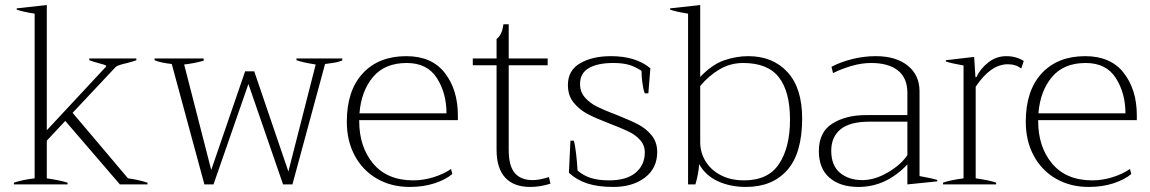

<svg xmlns="http://www.w3.org/2000/svg" viewBox="-20 -729 4548 759"><path d="M563 -7V0H454L238 -251L165 -173V-24Q219 -16 247 -7V0H35V-7Q72 -19 117 -24V-675Q67 -683 46 -691V-696L165 -709V-214L394 -460Q398 -462 400 -469Q396 -473 364 -481Q357 -483 348.5 -485.5Q340 -488 333 -491V-498H519V-491Q509 -487 499.5 -484.5Q490 -482 483 -480Q447 -472 438 -465L267 -283L486 -24Q525 -19 563 -7Z M659 -476Q614 -481 591 -491V-498H785V-489Q750 -479 708 -474L815 -57L949 -447H985L1120 -51L1228 -474Q1177 -482 1152 -491V-498H1333V-490Q1316 -483 1294 -480Q1272 -477 1265 -476L1136 0H1099L962 -397L824 0H788Z M1400 -254V-251Q1400 -148 1455.5 -82Q1511 -16 1614 -16Q1654 -16 1694 -28.5Q1734 -41 1763 -61L1768 -41Q1742 -19 1698 -4.5Q1654 10 1600 10Q1527 10 1470.5 -22.5Q1414 -55 1382.5 -113.5Q1351 -172 1351 -248Q1351 -371 1414 -439Q1477 -507 1586 -507Q1687 -507 1738.5 -440.5Q1790 -374 1790 -273V-254ZM1401 -281H1745Q1745 -361 1707 -420.5Q1669 -480 1588 -480Q1501 -480 1454.5 -424.5Q1408 -369 1401 -281Z M2156 -3Q2116 10 2076 10Q2011 10 1977 -27Q1943 -64 1943 -137V-471H1849V-498H1943V-575Q1965 -591 1970 -633H1991V-498H2145V-471H1991V-137Q1991 -73 2015 -45Q2039 -17 2086 -17Q2112 -17 2150 -29Z M2229 -46 2235 -173H2248Q2253 -160 2257.5 -120.5Q2262 -81 2263 -55Q2286 -35 2315.5 -25.5Q2345 -16 2388 -16Q2457 -16 2493 -46.5Q2529 -77 2529 -126Q2529 -155 2510.5 -175.5Q2492 -196 2465 -209Q2438 -222 2391 -240Q2336 -261 2303.5 -278Q2271 -295 2248 -323Q2225 -351 2225 -393Q2225 -451 2273.5 -479Q2322 -507 2395 -507Q2494 -507 2551 -459L2543 -360H2529Q2523 -374 2519.5 -400.5Q2516 -427 2516 -449Q2490 -466 2465.5 -473Q2441 -480 2404 -480Q2343 -480 2308 -460Q2273 -440 2273 -397Q2273 -366 2292 -344Q2311 -322 2340 -307.5Q2369 -293 2417 -275Q2470 -254 2502 -237.5Q2534 -221 2556 -194Q2578 -167 2578 -128Q2578 -64 2529.5 -27Q2481 10 2404 10Q2343 10 2301 -4Q2259 -18 2229 -46Z M2744 -80Q2741 -40 2729 0H2700V-675Q2650 -683 2629 -691V-696L2748 -709V-425Q2795 -474 2842.5 -490.5Q2890 -507 2938 -507Q3035 -507 3093 -444Q3151 -381 3151 -261Q3151 -123 3092 -56.5Q3033 10 2929 10Q2867 10 2818 -12.5Q2769 -35 2744 -80ZM3103 -256Q3103 -367 3059 -423.5Q3015 -480 2918 -480Q2867 -480 2824 -454.5Q2781 -429 2748 -389V-167Q2748 -127 2768.5 -92.5Q2789 -58 2828.5 -37Q2868 -16 2922 -16Q3017 -16 3060 -81.5Q3103 -147 3103 -256Z M3217 -132Q3217 -207 3270.5 -240.5Q3324 -274 3403 -274H3567V-362Q3567 -421 3529.5 -450.5Q3492 -480 3424 -480Q3386 -480 3346.5 -468.5Q3307 -457 3273 -440L3267 -465Q3303 -484 3349 -495.5Q3395 -507 3442 -507Q3522 -507 3568.5 -469.5Q3615 -432 3615 -368V-33Q3665 -24 3685 -18V-12L3567 0V-79Q3483 10 3374 10Q3301 10 3259 -26.5Q3217 -63 3217 -132ZM3567 -116V-248H3416Q3340 -248 3303 -218Q3266 -188 3266 -133Q3266 -75 3300.5 -46Q3335 -17 3389 -17Q3438 -17 3490 -47.5Q3542 -78 3567 -116Z M3708 -7Q3736 -17 3789 -24V-470Q3739 -479 3719 -486V-491L3831 -504L3836 -424H3840Q3854 -456 3886 -481.5Q3918 -507 3958 -507Q3997 -507 4027 -488L4017 -458Q3996 -475 3964 -475Q3896 -475 3837 -386V-24Q3889 -17 3918 -7V0H3708Z M4084 -254V-251Q4084 -148 4139.5 -82Q4195 -16 4298 -16Q4338 -16 4378 -28.5Q4418 -41 4447 -61L4452 -41Q4426 -19 4382 -4.5Q4338 10 4284 10Q4211 10 4154.5 -22.5Q4098 -55 4066.5 -113.5Q4035 -172 4035 -248Q4035 -371 4098 -439Q4161 -507 4270 -507Q4371 -507 4422.5 -440.5Q4474 -374 4474 -273V-254ZM4085 -281H4429Q4429 -361 4391 -420.5Q4353 -480 4272 -480Q4185 -480 4138.5 -424.5Q4092 -369 4085 -281Z"/></svg>

Font: Trirong ExtraLight
Style: Regular
Weight: 275
Designer: Katatrad Team
Foundry: CadsonDemak
Version: Version 1.001